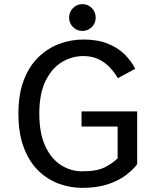

<svg xmlns="http://www.w3.org/2000/svg" viewBox="-20 -897 750 928"><path d="M643 -358.5V-103.5Q624.5 -78.5 590.2 -51.8Q556 -25 503.2 -7Q450.5 11 377 11Q318.5 11 263.2 -9.5Q208 -30 164.2 -73.2Q120.5 -116.5 94.8 -184.5Q69 -252.5 69 -348Q69 -443 95.5 -511Q122 -579 167 -622Q212 -665 268 -685.5Q324 -706 383 -706Q451 -706 500 -686.5Q549 -667 581.8 -634.8Q614.5 -602.5 633.5 -564.5L549.5 -519Q536.5 -542.5 514.5 -567.2Q492.5 -592 460 -609Q427.5 -626 383 -626Q327 -626 278.5 -596.5Q230 -567 200 -505.5Q170 -444 170 -348Q170 -252 199 -190.2Q228 -128.5 275.2 -98.8Q322.5 -69 377 -69Q449.5 -69 488 -89.2Q526.5 -109.5 548.5 -131.5V-285.5H374V-358.5ZM378.5 -747.5Q351.5 -747.5 332.8 -766.2Q314 -785 314 -812Q314 -839 332.8 -858Q351.5 -877 378.5 -877Q405 -877 423.8 -858Q442.5 -839 442.5 -812Q442.5 -785 423.8 -766.2Q405 -747.5 378.5 -747.5Z"/></svg>

Font: League Mono
Style: Regular
Weight: 400
Width: 6
Designer: Tyler Finck
Foundry: The League of Moveable Type / Tyler Finck
Version: Version 2.300;RELEASE